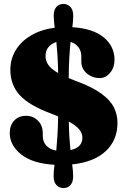

<svg xmlns="http://www.w3.org/2000/svg" viewBox="-20 -837 636 974"><path d="M351 58Q351 86.5 337.5 101.8Q324 117 301.5 117Q281 117 266.5 102Q252 87 252 56Q252 42 253.2 28.2Q254.5 14.5 256.5 -1Q145 -7.5 87.2 -53.8Q29.5 -100 29.5 -162Q29.5 -200.5 51.8 -225Q74 -249.5 113 -249.5Q147.5 -249.5 172.2 -225.2Q197 -201 197 -160.5V-147.5Q197 -118 214.8 -98.5Q232.5 -79 265.5 -73Q268.5 -104 271.2 -146Q274 -188 275 -246.5Q258.5 -253.5 239 -261Q127 -302.5 79.8 -354.8Q32.5 -407 32.5 -483Q32.5 -537 59.5 -582Q86.5 -627 137 -657Q187.5 -687 257.5 -696.5Q255.5 -713.5 254 -728.2Q252.5 -743 252.5 -758Q252.5 -786.5 266 -801.8Q279.5 -817 302 -817Q322.5 -817 337 -802Q351.5 -787 351.5 -756Q351.5 -742 350.2 -728.2Q349 -714.5 347 -699Q452 -692.5 506.5 -647.2Q561 -602 561 -533Q561 -494.5 538.8 -467.8Q516.5 -441 486.5 -441Q448.5 -441 420.5 -464.5Q392.5 -488 392.5 -525.5V-552.5Q392.5 -577.5 378.2 -597Q364 -616.5 338 -624.5Q334.5 -592 331.8 -547.5Q329 -503 328.5 -441Q343 -434.5 360.5 -428Q447 -396.5 493.5 -362.5Q540 -328.5 558 -291.8Q576 -255 576 -214.5Q576 -125.5 516.2 -70Q456.5 -14.5 346 -3Q348.5 14 349.8 28.5Q351 43 351 58ZM211 -552.5Q211 -528 225.5 -507.2Q240 -486.5 275 -466.5Q274 -518.5 271.5 -556.8Q269 -595 266 -624Q240.5 -616 225.8 -598Q211 -580 211 -552.5ZM398 -139Q398 -160 382.5 -179.8Q367 -199.5 329 -220.5Q330 -173.5 332.2 -138Q334.5 -102.5 337.5 -75.5Q398 -88.5 398 -139Z"/></svg>

Font: Fraunces 144pt SuperSoft Black
Style: Regular
Weight: 900
Version: Version 1.000;[b76b70a41]